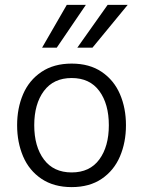

<svg xmlns="http://www.w3.org/2000/svg" viewBox="-20 -755 585 785"><path d="M50 -243Q50 -313 74.5 -370Q99 -427 149.5 -461Q200 -495 273 -495Q346 -495 396 -461Q446 -427 470.5 -370Q495 -313 495 -243Q495 -173 470.5 -115.5Q446 -58 396 -24Q346 10 273 10Q200 10 149.5 -24Q99 -58 74.5 -115.5Q50 -173 50 -243ZM425 -243Q425 -330 386 -383Q347 -436 273 -436Q199 -436 159.5 -383Q120 -330 120 -243Q120 -156 159.5 -103Q199 -50 273 -50Q347 -50 386 -103Q425 -156 425 -243ZM253 -735H331L212 -560H152ZM420 -735H502L358 -560H296Z"/></svg>

Font: Niramit Light
Style: Regular
Weight: 300
Designer: Katatrad Aksorn Co.,Ltd.
Foundry: Cadson Demak Co.,Ltd.
Version: Version 1.000; ttfautohint (v1.6)